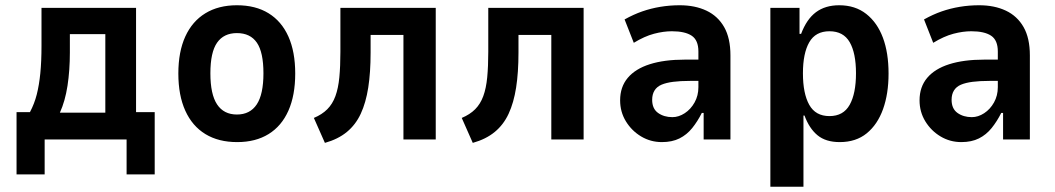

<svg xmlns="http://www.w3.org/2000/svg" viewBox="-20 -531 4017 731"><path d="M43 133V-104H94Q111 -136 120 -171.5Q129 -207 133.5 -252Q138 -297 138 -357V-501H498V-104H569V133H462V0H150V133ZM208 -102H381V-401H246V-331Q246 -263 237 -204.5Q228 -146 208 -102Z M883 10Q812 10 762 -20.5Q712 -51 685.5 -109.5Q659 -168 659 -251Q659 -334 685.5 -392Q712 -450 762 -480.5Q812 -511 882 -511Q953 -511 1002.5 -480.5Q1052 -450 1078 -392Q1104 -334 1104 -251Q1104 -168 1078 -109.5Q1052 -51 1002.5 -20.5Q953 10 883 10ZM882 -95Q932 -95 957.5 -133.5Q983 -172 983 -252Q983 -332 958 -368.5Q933 -405 882 -405Q832 -405 806.5 -368.5Q781 -332 781 -252Q781 -172 806.5 -133.5Q832 -95 882 -95Z M1217 13 1175 -82Q1206 -95 1226 -115Q1246 -135 1257 -165Q1268 -195 1272 -237Q1276 -279 1276 -334V-501H1639V0H1516V-398H1391V-331Q1391 -255 1382 -197.5Q1373 -140 1353.5 -98Q1334 -56 1300.5 -28.5Q1267 -1 1217 13Z M1780 13 1738 -82Q1769 -95 1789 -115Q1809 -135 1820 -165Q1831 -195 1835 -237Q1839 -279 1839 -334V-501H2202V0H2079V-398H1954V-331Q1954 -255 1945 -197.5Q1936 -140 1916.5 -98Q1897 -56 1863.5 -28.5Q1830 -1 1780 13Z M2500 10Q2457 10 2421 -11.5Q2385 -33 2363 -69Q2341 -105 2341 -149Q2341 -200 2370 -234.5Q2399 -269 2454 -286.5Q2509 -304 2587 -304H2655V-223H2607Q2570 -223 2543 -219.5Q2516 -216 2498.5 -208.5Q2481 -201 2472 -186.5Q2463 -172 2463 -151Q2463 -117 2485.5 -101Q2508 -85 2540 -85Q2564 -85 2587 -100Q2610 -115 2624.5 -141Q2639 -167 2639 -199V-335Q2639 -378 2613.5 -395Q2588 -412 2538 -412Q2506 -412 2470 -402.5Q2434 -393 2393 -368L2358 -457Q2392 -476 2425 -487.5Q2458 -499 2494 -505Q2530 -511 2568 -511Q2626 -511 2669.5 -490.5Q2713 -470 2737 -428Q2761 -386 2761 -320V0H2659V-101H2652Q2636 -69 2615.5 -43.5Q2595 -18 2567 -4Q2539 10 2500 10Z M2913 180V-501H3024V-402H3030Q3051 -458 3086.5 -484.5Q3122 -511 3175 -511Q3236 -511 3278 -478Q3320 -445 3341.5 -387.5Q3363 -330 3363 -251Q3363 -174 3342 -115.5Q3321 -57 3280 -23.5Q3239 10 3177 10Q3124 10 3092.5 -16Q3061 -42 3043 -91H3039V180ZM3138 -89Q3191 -89 3215 -132Q3239 -175 3239 -252Q3239 -329 3215 -370.5Q3191 -412 3138 -412Q3085 -412 3061 -370Q3037 -328 3037 -252Q3037 -175 3061 -132Q3085 -89 3138 -89Z M3640 10Q3597 10 3561 -11.5Q3525 -33 3503 -69Q3481 -105 3481 -149Q3481 -200 3510 -234.5Q3539 -269 3594 -286.5Q3649 -304 3727 -304H3795V-223H3747Q3710 -223 3683 -219.5Q3656 -216 3638.5 -208.5Q3621 -201 3612 -186.5Q3603 -172 3603 -151Q3603 -117 3625.5 -101Q3648 -85 3680 -85Q3704 -85 3727 -100Q3750 -115 3764.5 -141Q3779 -167 3779 -199V-335Q3779 -378 3753.5 -395Q3728 -412 3678 -412Q3646 -412 3610 -402.5Q3574 -393 3533 -368L3498 -457Q3532 -476 3565 -487.5Q3598 -499 3634 -505Q3670 -511 3708 -511Q3766 -511 3809.5 -490.5Q3853 -470 3877 -428Q3901 -386 3901 -320V0H3799V-101H3792Q3776 -69 3755.5 -43.5Q3735 -18 3707 -4Q3679 10 3640 10Z"/></svg>

Font: Nunito Sans 7pt Condensed
Style: Bold
Weight: 700
Width: 3
Designer: Vernon Adams
Foundry: Vernon Adams
Version: Version 3.101;gftools[0.9.27]